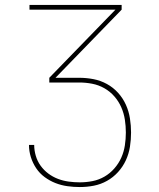

<svg xmlns="http://www.w3.org/2000/svg" viewBox="-20 -540 640 775"><path d="M302 215Q277 215 252 211.5Q227 208 204 199Q181 190 160.5 175Q140 160 126 139Q112 118 104.5 94Q97 70 97 45H118Q118 67 124.5 89Q131 111 144 129Q157 147 175 160.5Q193 174 214 182Q235 190 257.5 193Q280 196 302 196Q328 196 353.5 191Q379 186 401.5 173Q424 160 441.5 140Q459 120 469.5 96.5Q480 73 484 47Q488 21 488 -5Q488 -31 484 -57Q480 -83 469.5 -107Q459 -131 441.5 -151Q424 -171 401 -184Q378 -197 352 -202Q326 -207 300 -207H179V-226L446 -501H99V-520H471V-501L204 -226H300Q329 -226 357.5 -220.5Q386 -215 411.5 -201Q437 -187 456.5 -165.5Q476 -144 488 -117.5Q500 -91 504.5 -62Q509 -33 509 -5Q509 24 504.5 52.5Q500 81 488 107Q476 133 456.5 154.5Q437 176 412 190Q387 204 359 209.5Q331 215 302 215Z"/></svg>

Font: Zed Sans Thin Extended
Style: Regular
Weight: 100
Width: 7
Designer: Belleve Invis
Foundry: Belleve Invis
Version: Version 1.0.0; ttfautohint (v1.8.4)